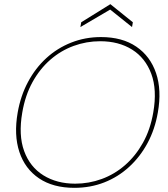

<svg xmlns="http://www.w3.org/2000/svg" viewBox="-20 -890 807 922"><path d="M337 12Q235 12 167.5 -33.5Q100 -79 73 -160.5Q46 -242 65 -350Q79 -430 114.5 -496.5Q150 -563 202.5 -611Q255 -659 322 -685.5Q389 -712 465 -712Q567 -712 634.5 -666Q702 -620 729.5 -538.5Q757 -457 738 -350Q724 -269 688.5 -203Q653 -137 600 -88.5Q547 -40 480.5 -14Q414 12 337 12ZM341 -8Q407 -8 468.5 -30.5Q530 -53 580.5 -97Q631 -141 666.5 -204.5Q702 -268 716 -350Q735 -459 706.5 -535.5Q678 -612 614 -652Q550 -692 461 -692Q395 -692 333.5 -669.5Q272 -647 221.5 -603Q171 -559 136 -495.5Q101 -432 87 -350Q68 -241 96 -164.5Q124 -88 188.5 -48Q253 -8 341 -8ZM366 -760 370 -783 510 -870 618 -783 614 -760 509 -844Z"/></svg>

Font: DM Sans 24pt Thin
Style: Italic
Weight: 250
Italic angle: -10°
Designer: Colophon Foundry, Jonny Pinhorn
Foundry: Colophon Foundry
Version: Version 4.004;gftools[0.9.30]